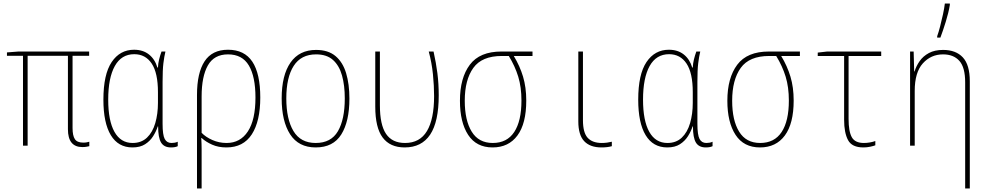

<svg xmlns="http://www.w3.org/2000/svg" viewBox="-20 -817 5540 1077"><path d="M442 8Q361 8 361 -92V-504H135V0H109V-504H19V-523L84 -528H480V-504H387V-99Q387 -56 400 -36.5Q413 -17 447 -17Q458 -17 466 -18.5Q474 -20 481 -22V3Q476 4 466 6Q456 8 442 8Z M723 10Q643 10 601.5 -59Q560 -128 560 -258Q560 -400 606.5 -469Q653 -538 732 -538Q782 -538 815.5 -511.5Q849 -485 863 -438H866Q867 -461 872.5 -483.5Q878 -506 886 -528H908Q901 -499 896.5 -462Q892 -425 892 -358V-123Q892 -60 904 -37.5Q916 -15 942 -15Q950 -15 959.5 -16.5Q969 -18 977 -22V3Q963 10 939 10Q900 10 883.5 -17.5Q867 -45 867 -108H865Q856 -80 839 -53Q822 -26 794 -8Q766 10 723 10ZM724 -15Q773 -15 804.5 -45Q836 -75 851 -126.5Q866 -178 866 -240V-300Q866 -408 831 -460.5Q796 -513 733 -513Q661 -513 624 -446.5Q587 -380 587 -258Q587 -140 622 -77.5Q657 -15 724 -15Z M1085 -284Q1085 -408 1127.5 -473Q1170 -538 1259 -538Q1351 -538 1395.5 -471Q1440 -404 1440 -270Q1440 -137 1392.5 -63.5Q1345 10 1250 10Q1205 10 1170 -5.5Q1135 -21 1111 -43H1109Q1111 -7 1111 19.5Q1111 46 1111 73V240H1085ZM1251 -15Q1328 -15 1370.5 -80Q1413 -145 1413 -270Q1413 -387 1376 -449.5Q1339 -512 1259 -512Q1181 -512 1146 -450Q1111 -388 1111 -276V-72Q1134 -48 1171.5 -31.5Q1209 -15 1251 -15Z M1751 10Q1655 10 1607.5 -63.5Q1560 -137 1560 -265Q1560 -395 1609.5 -466Q1659 -537 1753 -537Q1821 -537 1862 -502.5Q1903 -468 1921.5 -406.5Q1940 -345 1940 -264Q1940 -136 1894.5 -63Q1849 10 1751 10ZM1751 -15Q1837 -15 1875.5 -81Q1914 -147 1914 -265Q1914 -338 1898.5 -393.5Q1883 -449 1848 -480.5Q1813 -512 1753 -512Q1669 -512 1627.5 -447.5Q1586 -383 1586 -265Q1586 -149 1626 -82Q1666 -15 1751 -15Z M2250 10Q2168 10 2126.5 -45.5Q2085 -101 2085 -219V-528H2111V-226Q2111 -117 2145.5 -66Q2180 -15 2252 -15Q2335 -15 2375 -82Q2415 -149 2415 -278Q2415 -336 2408.5 -400.5Q2402 -465 2385 -528H2412Q2426 -465 2433.5 -406.5Q2441 -348 2441 -282Q2441 -134 2393 -62Q2345 10 2250 10Z M2743 10Q2652 10 2606 -60.5Q2560 -131 2560 -252Q2560 -380 2615.5 -454Q2671 -528 2793 -528H2967V-503H2862Q2896 -447 2914 -387Q2932 -327 2932 -253Q2932 -124 2882.5 -57Q2833 10 2743 10ZM2744 -15Q2824 -15 2864.5 -76.5Q2905 -138 2905 -253Q2905 -328 2887 -387Q2869 -446 2834 -503H2795Q2683 -503 2635 -436Q2587 -369 2587 -252Q2587 -142 2626 -78.5Q2665 -15 2744 -15Z M3354 10Q3290 10 3257 -25Q3224 -60 3224 -136V-528H3250V-143Q3250 -73 3276.5 -44Q3303 -15 3356 -15Q3371 -15 3385.5 -17Q3400 -19 3412 -22V3Q3388 10 3354 10Z M3723 10Q3643 10 3601.5 -59Q3560 -128 3560 -258Q3560 -400 3606.5 -469Q3653 -538 3732 -538Q3782 -538 3815.5 -511.5Q3849 -485 3863 -438H3866Q3867 -461 3872.5 -483.5Q3878 -506 3886 -528H3908Q3901 -499 3896.5 -462Q3892 -425 3892 -358V-123Q3892 -60 3904 -37.5Q3916 -15 3942 -15Q3950 -15 3959.5 -16.5Q3969 -18 3977 -22V3Q3963 10 3939 10Q3900 10 3883.5 -17.5Q3867 -45 3867 -108H3865Q3856 -80 3839 -53Q3822 -26 3794 -8Q3766 10 3723 10ZM3724 -15Q3773 -15 3804.5 -45Q3836 -75 3851 -126.5Q3866 -178 3866 -240V-300Q3866 -408 3831 -460.5Q3796 -513 3733 -513Q3661 -513 3624 -446.5Q3587 -380 3587 -258Q3587 -140 3622 -77.5Q3657 -15 3724 -15Z M4243 10Q4152 10 4106 -60.5Q4060 -131 4060 -252Q4060 -380 4115.5 -454Q4171 -528 4293 -528H4467V-503H4362Q4396 -447 4414 -387Q4432 -327 4432 -253Q4432 -124 4382.5 -57Q4333 10 4243 10ZM4244 -15Q4324 -15 4364.5 -76.5Q4405 -138 4405 -253Q4405 -328 4387 -387Q4369 -446 4334 -503H4295Q4183 -503 4135 -436Q4087 -369 4087 -252Q4087 -142 4126 -78.5Q4165 -15 4244 -15Z M4823 10Q4759 10 4737 -31Q4715 -72 4715 -145V-503H4567V-522L4620 -528H4923V-503H4740V-150Q4740 -80 4758 -47.5Q4776 -15 4826 -15Q4842 -15 4859.5 -18Q4877 -21 4890 -26V-2Q4880 2 4861.5 6Q4843 10 4823 10Z M5085 0V-528H5105L5108 -416H5110Q5119 -446 5138.5 -474Q5158 -502 5190.5 -519.5Q5223 -537 5270 -537Q5342 -537 5381 -495Q5420 -453 5420 -361V240H5394V-355Q5394 -439 5361.5 -475.5Q5329 -512 5270 -512Q5202 -512 5156.5 -461.5Q5111 -411 5111 -307V0ZM5237 -614Q5245 -636 5253.5 -669Q5262 -702 5269.5 -736.5Q5277 -771 5280 -797H5308V-789Q5301 -746 5285 -694.5Q5269 -643 5255 -606H5237Z"/></svg>

Font: Noto Sans Mono ExtraCondensed Thin
Style: Regular
Weight: 100
Width: 2
Designer: Monotype Design Team
Foundry: Monotype Imaging Inc.
Version: Version 2.014; ttfautohint (v1.8.4.7-5d5b)